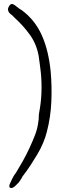

<svg xmlns="http://www.w3.org/2000/svg" viewBox="-20 -782 382 975"><path d="M62.5 92.8Q77.1 69.3 95.2 37.1Q113.3 4.9 129.4 -29.8Q145.5 -64.5 158.2 -97.2Q170.9 -129.9 174.8 -165Q176.8 -173.8 176.8 -186.5Q176.8 -199.2 178.7 -209Q188.5 -259.8 190.4 -310.5Q192.4 -361.3 187.5 -412.1Q184.6 -434.6 182.1 -456.5Q179.7 -478.5 175.8 -501Q164.1 -561.5 130.9 -606.4Q99.6 -650.4 55.7 -690.4Q49.8 -695.3 46.4 -699.7Q43 -704.1 37.1 -708L34.2 -710Q32.2 -711.9 30.8 -713.4Q29.3 -714.8 26.4 -717.8Q22.5 -722.7 20.5 -732.4Q19.5 -740.2 25.9 -750.5Q32.2 -760.7 39.1 -761.7Q43 -762.7 49.8 -758.8Q55.7 -755.9 62.5 -750Q69.3 -744.1 77.1 -738.8Q85 -733.4 88.9 -731.4Q123 -707 149.4 -673.8Q175.8 -640.6 193.4 -600.6Q210.9 -560.5 221.7 -514.6Q232.4 -468.8 237.3 -418.9Q244.1 -344.7 240.7 -265.6Q237.3 -186.5 217.8 -112.3Q210.9 -84 198.2 -54.7Q185.5 -24.4 168.9 2.9Q152.3 30.3 135.3 56.6Q118.2 83 100.6 105.5Q94.7 112.3 88.9 124Q82 135.7 75.2 144.5Q66.4 154.3 56.6 163.1Q46.9 171.9 38.1 172.9Q35.2 172.9 31.2 171.4Q27.3 169.9 27.3 163.1Q26.4 159.2 31.2 148.9Q36.1 138.7 41 127.9Q46.9 115.2 53.7 105.5Q59.6 95.7 62.5 92.8Z"/></svg>

Font: ToneOZ-YinPZ-Tsuipita-TC
Style: Regular
Weight: 400
Designer: ÂÆ£ÂøóÂáåJeffrey Xuan(jeffreyx@gmail.com, ToneOZ.com) ÈòøÂù§(cjkFonts)
Foundry: ToneOZ
Version: Version 0.24071